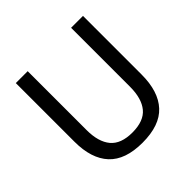

<svg xmlns="http://www.w3.org/2000/svg" viewBox="-169 -788 948 948"><g transform="rotate(-45 305.0 -313.5)"><path d="M305 12Q185 12 127.8 -49.8Q70.5 -111.5 70.5 -229.5V-639H153.5V-227.5Q153.5 -145.5 189.5 -102.2Q225.5 -59 305 -59Q385 -59 420.8 -102.2Q456.5 -145.5 456.5 -227.5V-639H539.5V-229.5Q539.5 -111.5 482.5 -49.8Q425.5 12 305 12Z"/></g></svg>

Font: Anek Tamil Medium
Style: Regular
Weight: 400
Version: Version 1.003